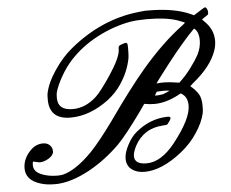

<svg xmlns="http://www.w3.org/2000/svg" viewBox="-52 -769 1032 857"><g transform="rotate(-5 464.0 -340.0)"><path d="M256 -262Q161 -262 161 -351Q161 -369 162 -376Q171 -424 208.5 -479.5Q246 -535 289 -570Q431 -687 598 -705Q612 -707 617 -707L627 -708Q637 -708 644 -708Q759 -708 831 -675L844 -669L857 -677Q892 -700 896 -700Q902 -700 907 -685Q910 -669 904 -665L889 -655L878 -647L889 -636Q928 -598 928 -548Q928 -526 920 -503Q896 -434 813 -367L800 -355Q824 -335 835.5 -316Q847 -297 847 -263Q847 -242 845 -231Q835 -188 806 -145Q778 -101 732 -64Q641 8 564 8Q529 8 506.5 -9Q484 -26 484 -58Q484 -84 502.5 -119Q521 -154 543 -172Q607 -226 685 -228Q695 -228 698 -226Q703 -220 692 -206Q684 -194 681.5 -193Q679 -192 665 -191Q577 -187 536 -111Q522 -83 522 -66Q522 -29 576 -29Q642 -29 705 -109Q785 -211 785 -270Q785 -308 759 -324L755 -327L740 -319Q684 -290 634 -290Q611 -290 592 -294H588L565 -261Q492 -160 455 -123Q390 -59 317 -19Q244 21 182 27Q175 28 159 28Q122 28 95 19Q31 -1 31 -54Q31 -98 67 -134Q91 -158 123 -158Q141 -158 152.5 -147Q164 -136 164 -119Q164 -102 142.5 -88.5Q121 -75 100 -75L72 -81Q69 -78 69 -65Q69 -37 101 -23Q133 -9 175 -9Q184 -9 198 -11Q257 -25 330 -99Q375 -146 439 -235Q531 -366 602 -450Q697 -561 789 -629L801 -639Q801 -641 768 -653Q717 -670 633 -670Q592 -670 558 -665Q481 -651 409 -613Q337 -575 286 -520Q258 -490 235 -449.5Q212 -409 204 -379Q202 -371 202 -354Q202 -299 269 -299Q326 -299 375 -344Q398 -365 445 -435Q496 -512 496 -547Q496 -561 501 -563Q503 -565 514.5 -569Q526 -573 530 -573Q538 -573 538 -557V-540Q538 -518 536 -504Q525 -444 487 -388Q465 -355 427 -325Q342 -262 256 -262ZM689 -382Q706 -382 753 -375L765 -387Q786 -407 809.5 -439Q833 -471 844 -492Q860 -524 860 -555Q860 -595 839 -610Q788 -559 716 -467Q651 -383 651 -380Q655 -381 660 -381Q664 -382 689 -382ZM697 -344Q692 -345 681 -345H675Q671 -345 665 -344.5Q659 -344 655 -344Q651 -344 650 -344L648 -342Q646 -339 645 -338Q643 -333 639 -327H653Q670 -329 676 -330Q706 -342 706 -343Q702 -344 697 -344Z"/></g></svg>

Font: KaTeX_Script
Style: Regular
Weight: 400
Version: Version 1.1; ttfautohint (v1.3)